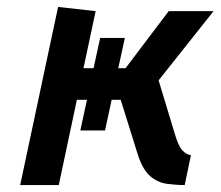

<svg xmlns="http://www.w3.org/2000/svg" viewBox="-20 -532 634 552"><path d="M529 -86Q517 -87 505 -99Q493 -111 482 -149L436 -301L594 -500H465L341 -336H320L339 -423H268L249 -336H220L255 -500L147 -512L38 0H149L201 -245H230L211 -157H282L301 -245L327 -245L377 -85Q391 -43 412.5 -25Q434 -7 460 -3.5Q486 0 511 0Z"/></svg>

Font: Advent Pro
Style: Italic
Weight: 400
Italic angle: -12°
Designer: VivaRado, Andreas Kalpakidis
Foundry: VivaRado, Andreas Kalpakidis
Version: Version 3.000